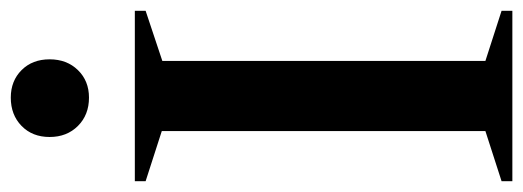

<svg xmlns="http://www.w3.org/2000/svg" viewBox="-328 -643 970 356"><g transform="rotate(-90 157.0 -465.0)"><path d="M-1 0V-20L92 -50V-650L-1 -680V-700H315V-680L222 -649V-50L315 -20V0ZM154 -785Q122 -785 101.5 -805.5Q81 -826 81 -858Q81 -890 101.5 -910Q122 -930 154 -930Q185 -930 205 -910Q225 -890 225 -858Q225 -826 205 -805.5Q185 -785 154 -785Z"/></g></svg>

Font: Wittgenstein SemiBold
Style: Regular
Weight: 600
Designer: Jörg Drees
Foundry: Jörg Drees
Version: Version 1.500